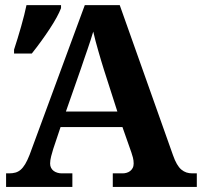

<svg xmlns="http://www.w3.org/2000/svg" viewBox="-20 -734 793 754"><path d="M217.8 -234.9 189 -148.9Q185.1 -136.7 180.9 -120.4Q176.8 -104 176.8 -91.8Q176.8 -82 180.7 -74.7Q184.6 -67.4 190.9 -62.7Q197.3 -58.1 205.3 -55.7Q213.4 -53.2 222.2 -53.2H264.2V0H3.9V-53.2H16.1Q29.3 -53.2 40.3 -56.2Q51.3 -59.1 60.8 -67.1Q70.3 -75.2 78.9 -89.4Q87.4 -103.5 96.2 -126L313 -713.9H450.2L659.2 -125Q666.5 -104 674.6 -90.1Q682.6 -76.2 692.1 -68.1Q701.7 -60.1 712.4 -56.6Q723.1 -53.2 734.9 -53.2H752.9V0H422.9V-53.2H461.9Q469.2 -53.2 477.1 -55.4Q484.9 -57.6 491 -62.3Q497.1 -66.9 501 -74.2Q504.9 -81.5 504.9 -91.8Q504.9 -104 502 -115.2Q499 -126.5 496.1 -134.8L460.9 -234.9ZM388.2 -460Q382.8 -477.1 377.2 -495.8Q371.6 -514.6 366 -534.2Q360.4 -553.7 355.2 -573Q350.1 -592.3 346.2 -609.9Q341.8 -594.7 335.9 -576.7Q330.1 -558.6 323.5 -539.6Q316.9 -520.5 310.3 -501.5Q303.7 -482.4 297.9 -464.8L238.8 -295.9H440.9ZM35.2 -539.1Q49.3 -582 63 -630.1Q76.7 -678.2 84 -713.9H219.7V-702.1Q207.5 -669.9 175.3 -620.8Q143.1 -571.8 105 -523.9H35.2Z"/></svg>

Font: Droid Serif
Style: Bold
Weight: 700
Designer: Monotype Design team
Foundry: Monotype Imaging Inc.
Version: Version 1.03